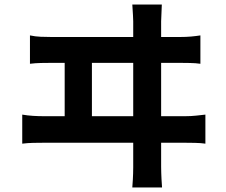

<svg xmlns="http://www.w3.org/2000/svg" viewBox="-20 -775 996 846"><path d="M78 -270Q101 -266 125.5 -264.5Q150 -263 172 -263H265V-498H206Q185 -498 160.5 -497.5Q136 -497 112 -494V-619Q135 -614 159.5 -613Q184 -612 206 -612H567V-681Q567 -691 566 -706.5Q565 -722 563 -755H693Q690 -697 690 -681V-612H774Q800 -612 822 -614Q844 -616 863 -619V-494Q843 -497 816.5 -497.5Q790 -498 774 -498H690V-263H796Q822 -263 844 -265.5Q866 -268 885 -270V-142Q865 -145 839 -145.5Q813 -146 796 -146H690V-40Q690 -35 690.5 -13Q691 9 694 51H563Q566 11 566.5 -10Q567 -31 567 -38V-146H172Q150 -146 126 -145.5Q102 -145 78 -142ZM567 -263V-498H385V-263Z"/></svg>

Font: Kinto Sans
Style: Bold
Weight: 700
Designer: Authors: Ryoko NISHIZUKA  (kana & ideographs); Paul D. Hunt (Latin, Greek & Cyrillic); Wenlong ZHANG  (bopomofo); Sandol
Foundry: Adobe Systems Incorporated, ookami Inc.
Version: Version 0.001